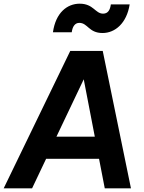

<svg xmlns="http://www.w3.org/2000/svg" viewBox="-47 -1021 779 1041"><path d="M-27 0H127L203 -160H490L521 0H663L510 -745H334ZM240 -846H342C346 -878 360 -897 383 -897C429 -897 434 -842 509 -842C577 -842 640 -895 656 -997H554C550 -968 539 -947 512 -947C469 -947 460 -1001 385 -1001C318 -1001 255 -953 240 -846ZM259 -280 407 -591 467 -280Z"/></svg>

Font: Mluvka Bold
Style: Italic
Weight: 700
Italic angle: -8°
Designer: Modified by Jiří Krblich, Original typeface by Gumpita Rahayu
Foundry: Gumpita Rahayu & Jiří Krblich
Version: Version 2.000;Glyphs 3.1.1 (3134)